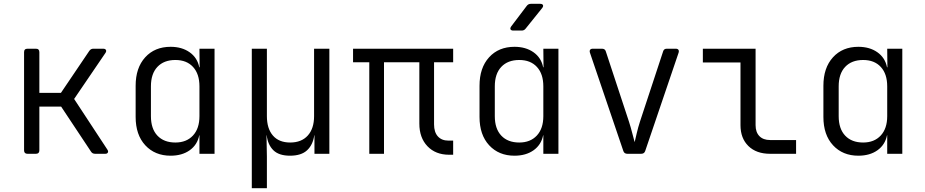

<svg xmlns="http://www.w3.org/2000/svg" viewBox="-20 -805 4840 1005"><path d="M124 0Q106 0 106 -18V-532Q106 -550 124 -550H168Q186 -550 186 -532V-319H299L447 -538Q455 -550 468 -550H520Q531 -550 534.5 -543.5Q538 -537 532 -528L368 -287L542 -22Q548 -13 544.5 -6.5Q541 0 531 0H478Q463 0 456 -12L300 -247H186V-18Q186 0 168 0Z M873 10Q791 10 740.5 -44.5Q690 -99 690 -193V-356Q690 -450 740 -505Q790 -560 873 -560Q932 -560 972.5 -531.5Q1013 -503 1023 -453H1025L1024 -550H1103V0H1024V-97H1023Q1013 -47 973 -18.5Q933 10 873 10ZM898 -59Q956 -59 990 -95.5Q1024 -132 1024 -197V-353Q1024 -418 990.5 -454.5Q957 -491 898 -491Q838 -491 804 -455Q770 -419 770 -353V-197Q770 -131 804 -95Q838 -59 898 -59Z M1298 180V-550H1377V-197Q1377 -132 1408.5 -95.5Q1440 -59 1499 -59Q1558 -59 1591 -95.5Q1624 -132 1624 -197V-550H1704V0H1626V-97H1625Q1618 -47 1587.5 -18.5Q1557 10 1498 10Q1440 10 1411 -18.5Q1382 -47 1376 -97H1375L1377 15V180Z M2331 5Q2260 5 2217.5 -39.5Q2175 -84 2175 -158V-479H1990V0H1913V-479H1828V-550H2352V-479H2252V-154Q2252 -113 2272 -91Q2292 -69 2327 -69H2352V5Z M2667 -645Q2656 -645 2652.5 -651Q2649 -657 2656 -667L2737 -774Q2745 -785 2759 -785H2807Q2819 -785 2822 -778.5Q2825 -772 2818 -763L2732 -656Q2724 -645 2711 -645ZM2673 10Q2591 10 2540.5 -44.5Q2490 -99 2490 -193V-356Q2490 -450 2540 -505Q2590 -560 2673 -560Q2732 -560 2772.5 -531.5Q2813 -503 2823 -453H2825L2824 -550H2903V0H2824V-97H2823Q2813 -47 2773 -18.5Q2733 10 2673 10ZM2698 -59Q2756 -59 2790 -95.5Q2824 -132 2824 -197V-353Q2824 -418 2790.5 -454.5Q2757 -491 2698 -491Q2638 -491 2604 -455Q2570 -419 2570 -353V-197Q2570 -131 2604 -95Q2638 -59 2698 -59Z M3264 0Q3248 0 3243 -14L3068 -529Q3065 -539 3069 -544.5Q3073 -550 3083 -550H3131Q3147 -550 3151 -536L3272 -169Q3282 -138 3289.5 -108Q3297 -78 3302 -61Q3306 -78 3313 -108Q3320 -138 3330 -169L3451 -536Q3455 -550 3470 -550H3517Q3527 -550 3531 -544.5Q3535 -539 3532 -529L3357 -14Q3352 0 3336 0Z M4011 0Q3939 0 3897.5 -40.5Q3856 -81 3856 -150V-478H3659V-550H3935V-150Q3935 -113 3955 -92.5Q3975 -72 4011 -72H4147V0Z M4473 10Q4391 10 4340.5 -44.5Q4290 -99 4290 -193V-356Q4290 -450 4340 -505Q4390 -560 4473 -560Q4532 -560 4572.5 -531.5Q4613 -503 4623 -453H4625L4624 -550H4703V0H4624V-97H4623Q4613 -47 4573 -18.5Q4533 10 4473 10ZM4498 -59Q4556 -59 4590 -95.5Q4624 -132 4624 -197V-353Q4624 -418 4590.5 -454.5Q4557 -491 4498 -491Q4438 -491 4404 -455Q4370 -419 4370 -353V-197Q4370 -131 4404 -95Q4438 -59 4498 -59Z"/></svg>

Font: Pitagon Sans Mono Light
Style: Regular
Weight: 300
Monospace: yes
Designer: Travis Tran
Foundry: Pitagon
Version: Version 1.001; ttfautohint (v1.8.4.7-5d5b);gftools[0.9.26]